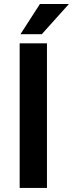

<svg xmlns="http://www.w3.org/2000/svg" viewBox="-20 -924 359 944"><path d="M210.9 -710.9V0H76.7V-710.9ZM80.6 -755.9 176.3 -904.3H318.8L185.5 -755.9Z"/></svg>

Font: Vazirmatn RD SemiBold
Style: Regular
Weight: 600
Designer: Saber Rastikerdar
Foundry: Saber Rastikerdar
Version: Version 32.102